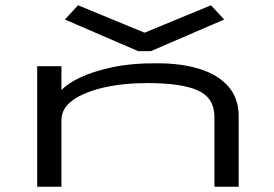

<svg xmlns="http://www.w3.org/2000/svg" viewBox="-20 -708 1040 728"><path d="M121 0V-457H213V-366Q234 -390 282.5 -413.5Q331 -437 406 -453Q481 -469 579 -468Q668 -468 737 -446.5Q806 -425 845.5 -380.5Q885 -336 885 -267V0H793V-265Q793 -336 731.5 -364.5Q670 -393 539 -393Q447 -393 373 -376Q299 -359 256 -328Q213 -297 213 -253V0ZM276 -688 528 -584 780 -688 830 -634 552 -514H504L226 -634Z"/></svg>

Font: Inconsolata UltraExpanded Thin
Style: Regular
Weight: 100
Width: 9
Monospace: yes
Designer: Raph Levien, Cyreal, Brenton Simpson
Foundry: Raph Levien, Cyreal, Google
Version: Version 3.100; ttfautohint (v1.8.4.7-5d5b)